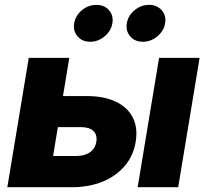

<svg xmlns="http://www.w3.org/2000/svg" viewBox="-20 -785 868 805"><path d="M177.7 -382.3H341.8Q416.5 -382.3 465.8 -358.6Q515.1 -335 536.9 -292Q558.6 -249 548.8 -189.9Q539.6 -132.8 503.4 -89.8Q467.3 -46.9 410.2 -23.4Q353 0 278.3 0H10.7L100.6 -542.5H270.5L202.6 -130.9H299.3Q335 -130.9 357.2 -146.7Q379.4 -162.6 383.8 -189.9Q388.7 -219.2 371.8 -235.6Q355 -252 319.8 -252H155.8ZM557.1 0 647 -542.5H816.9L727.1 0ZM579.1 -609.9Q545.4 -609.9 525.9 -632.6Q506.3 -655.3 511.7 -687.5Q517.1 -719.7 544.2 -742.2Q571.3 -764.6 605 -764.6Q638.2 -764.6 658 -742.2Q677.7 -719.7 672.4 -687.5Q667 -655.3 639.6 -632.6Q612.3 -609.9 579.1 -609.9ZM357.9 -609.9Q324.7 -609.9 305.2 -632.6Q285.6 -655.3 291 -687.5Q296.4 -719.7 323.5 -742.2Q350.6 -764.6 383.8 -764.6Q417.5 -764.6 437 -742.2Q456.5 -719.7 451.2 -687.5Q445.8 -655.3 418.7 -632.6Q391.6 -609.9 357.9 -609.9Z"/></svg>

Font: Inter 16pt ExtraBold
Style: Italic
Weight: 800
Italic angle: -9.3988°
Version: Version 4.001;git-66647c0bb